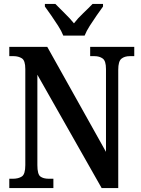

<svg xmlns="http://www.w3.org/2000/svg" viewBox="-20 -951 715 971"><path d="M27 0V-47H45Q73 -47 90.5 -58.5Q108 -70 108 -116V-602Q108 -645 90.5 -656Q73 -667 49 -667H27V-714H219L516 -183V-602Q516 -643 499.5 -655Q483 -667 458 -667H436V-714H659V-667H636Q610 -667 594 -654Q578 -641 578 -598V0H494L169 -573V-116Q169 -70 184 -58.5Q199 -47 227 -47H250V0ZM300 -771Q291 -794 274 -820.5Q257 -847 239 -873Q221 -899 207 -918V-931H260Q280 -910 307 -884Q334 -858 354 -833Q373 -858 400.5 -884Q428 -910 448 -931H501V-918Q487 -899 469 -873Q451 -847 434 -820.5Q417 -794 408 -771Z"/></svg>

Font: Noto Serif Myanmar Cond SemBd
Style: Regular
Weight: 600
Width: 3
Designer: Ben Mitchell and the Monotype Design Team
Foundry: Monotype Imaging Inc.
Version: Version 2.106; ttfautohint (v1.8.4.7-5d5b)